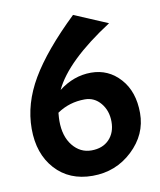

<svg xmlns="http://www.w3.org/2000/svg" viewBox="-77 -711 653 784"><g transform="rotate(-10 249.5 -319.5)"><path d="M176 -357Q238 -405 310 -405Q382 -405 430.5 -351Q479 -297 479 -208Q479 -119 410 -54Q341 11 244.5 11Q148 11 90 -53Q32 -117 32 -221Q32 -325 91.5 -426Q151 -527 279 -650L418 -591Q228 -468 176 -357ZM266 -302Q202 -302 151 -267Q149 -245 149 -233Q149 -169 180 -130.5Q211 -92 257.5 -92Q304 -92 331 -120Q358 -148 358 -193.5Q358 -239 332 -270.5Q306 -302 266 -302Z"/></g></svg>

Font: Acme
Style: Regular
Weight: 400
Designer: Juan Pablo del Peral
Foundry: Juan Pablo del Peral
Version: Version 1.002